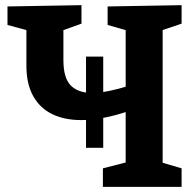

<svg xmlns="http://www.w3.org/2000/svg" viewBox="-20 -724 760 744"><path d="M478 -293.3Q427.7 -276.3 381.3 -267.5Q335 -258.7 294.3 -258.7Q230.7 -258.7 183.2 -281.3Q135.7 -304 109 -351Q82.3 -398 82.3 -470V-630.3L108 -600.3L9 -627.3V-699L295.7 -704V-632.3L206 -600.3L225.7 -631V-491Q225.7 -422 254 -393Q282.3 -364 336.3 -364Q365 -364 400.7 -371.2Q436.3 -378.3 478 -391L467 -378V-630.3L489.3 -600.7L397 -627.3V-699L683.7 -704V-632.3L590.7 -601L610.3 -631V-70.3L590.7 -99L683.7 -71.7V0H378.7V-71.7L485.3 -99L467 -70.3V-315.7ZM313.3 -151.3V-504.7H380V-151.3Z"/></svg>

Font: Bitter Thin
Style: Regular
Weight: 100
Designer: Sol Matas, and Bitter project Authors
Foundry: Sol Matas
Version: Version 2.002